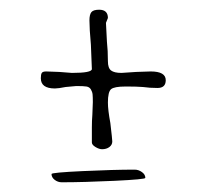

<svg xmlns="http://www.w3.org/2000/svg" viewBox="-20 -481 431 395"><path d="M169 -188V-219Q169 -233 170 -245L171 -271Q171 -281 170.5 -286.5Q170 -292 167 -297Q164 -302 158 -303Q152 -304 137 -304L115 -302Q100 -299 93 -299Q64 -299 64 -320Q64 -328 66 -331Q68 -334 75 -334L102 -333L128 -331Q169 -331 169 -339L167 -389Q164 -422 164 -439Q164 -451 168 -456Q172 -461 184 -461Q202 -461 202 -444L198 -434L200 -395Q202 -377 202 -355Q202 -341 208.5 -336Q215 -331 230 -331L260 -333L290 -334Q321 -334 321 -316Q321 -300 304 -300Q288 -300 274 -302Q261 -303 243 -303H238Q215 -303 208.5 -297.5Q202 -292 202 -270Q202 -255 207 -228Q211 -194 211 -190Q211 -183 205 -178.5Q199 -174 190 -174Q184 -174 176.5 -178.5Q169 -183 169 -188ZM86 -123Q86 -126 150 -129Q214 -132 257 -132Q265 -132 272 -127Q279 -122 279 -115Q279 -112 215.5 -109Q152 -106 107 -106Q99 -106 92.5 -111Q86 -116 86 -123Z"/></svg>

Font: Amatic SC
Style: Regular
Weight: 400
Designer: Multiple Designers
Foundry: Vernon Adams
Version: Version 2.505